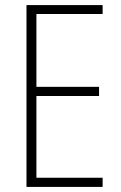

<svg xmlns="http://www.w3.org/2000/svg" viewBox="-20 -827 475 754"><path d="M383 -93V-129H123V-450H369V-486H123V-772H383V-807H84V-93Z"/></svg>

Font: Noto Sans Kannada UI Condensed ExtraLight
Style: Regular
Weight: 200
Width: 3
Designer: Jelle Bosma - Monotype Design Team
Foundry: Monotype Imaging Inc.
Version: Version 2.005